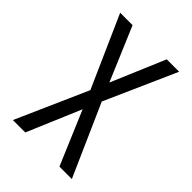

<svg xmlns="http://www.w3.org/2000/svg" viewBox="-215 -832 930 930"><g transform="rotate(45 250.0 -367.5)"><path d="M48 0 211 -368 48 -735H133L250 -459L367 -735H452L289 -368L452 0H367L250 -276L133 0Z"/></g></svg>

Font: Iosevka Custom
Style: Regular
Weight: 400
Monospace: yes
Designer: Belleve Invis
Foundry: Belleve Invis
Version: Version 32.5.0; ttfautohint (v1.8.4)